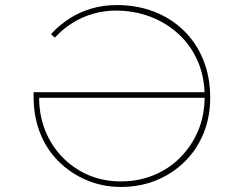

<svg xmlns="http://www.w3.org/2000/svg" viewBox="-20 -730 965 760"><path d="M458 10Q386 10 322.5 -17Q259 -44 211 -92Q163 -140 137.5 -206.5Q112 -273 113 -353V-365H803V-343H135Q135 -274 158.5 -214.5Q182 -155 225.5 -109.5Q269 -64 328 -38Q387 -12 459 -12Q528 -12 588 -36.5Q648 -61 693 -106Q738 -151 764 -212Q790 -273 790 -348Q790 -426 762.5 -488.5Q735 -551 686.5 -595.5Q638 -640 574.5 -664Q511 -688 439 -688Q392 -688 348.5 -675.5Q305 -663 266.5 -639Q228 -615 197 -581L182 -595Q214 -630 254 -656Q294 -682 341.5 -696Q389 -710 442 -710Q522 -710 589.5 -684Q657 -658 707 -609.5Q757 -561 784.5 -493.5Q812 -426 812 -344Q812 -266 785.5 -201.5Q759 -137 710.5 -89.5Q662 -42 598 -16Q534 10 458 10Z"/></svg>

Font: Lexend Peta Thin
Style: Regular
Weight: 250
Version: Version 1.007